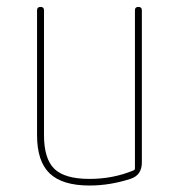

<svg xmlns="http://www.w3.org/2000/svg" viewBox="-20 -540 540 569"><path d="M245.1 9.8Q165 9.8 127.4 -25.9Q89.8 -61.5 89.8 -139.6V-509.8Q89.8 -519.5 100.1 -519.5Q110.4 -519.5 110.4 -509.8V-139.6Q110.4 -69.3 141.1 -39.6Q171.9 -9.8 245.1 -9.8Q315.4 -9.8 376 -35.2Q379.9 -36.1 379.9 -42V-509.8Q379.9 -519.5 390.1 -519.5Q400.4 -519.5 400.4 -509.8V-58.6Q400.4 -20.5 366.2 -9.8Q305.7 9.8 245.1 9.8Z"/></svg>

Font: Rounded-X Mgen+ 1mn thin
Style: Regular
Weight: 100
Designer: [Source Han Sans]
Ryoko NISHIZUKA  (kana & ideographs); Paul D. Hunt (Latin, Greek & Cyrillic); Wenlong ZHANG  (bopomofo
Version: Version 1.059.20150602